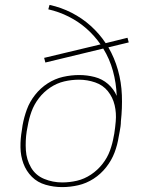

<svg xmlns="http://www.w3.org/2000/svg" viewBox="-20 -755 616 783"><path d="M233 8H234Q266 8 299 0.5Q332 -7 361.5 -26Q391 -45 413 -73Q435 -101 447 -132.5Q459 -164 464 -197L468 -218Q470 -228 471.5 -239Q473 -250 473 -260Q479 -314 477 -367Q475 -420 461 -469.5Q447 -519 422 -562L505 -582L500 -601L411 -579Q385 -618 350 -649.5Q315 -681 272 -703Q229 -725 182 -735L177 -717Q221 -707 260.5 -687Q300 -667 332.5 -638.5Q365 -610 390 -574L160 -519L165 -500L401 -557Q427 -515 440.5 -466Q454 -417 456 -364Q444 -392 420.5 -412.5Q397 -433 366 -441Q335 -449 303 -449Q270 -449 237 -441.5Q204 -434 174.5 -415Q145 -396 123 -368Q101 -340 89.5 -308.5Q78 -277 72 -244L69 -223Q63 -189 63.5 -154Q64 -119 75.5 -88Q87 -57 110 -34Q133 -11 166 -1.5Q199 8 233 8ZM234 -11Q195 -11 160 -25.5Q125 -40 106.5 -72Q88 -104 85.5 -142.5Q83 -181 89 -220L93 -241Q98 -271 108.5 -300Q119 -329 138.5 -354.5Q158 -380 185 -398Q212 -416 242 -423Q272 -430 302 -430Q336 -430 368 -419Q400 -408 420 -383Q440 -358 447.5 -326Q455 -294 452 -260Q450 -236 446 -210L444 -200Q439 -170 428.5 -141Q418 -112 398 -86.5Q378 -61 351 -43Q324 -25 294 -18Q264 -11 234 -11Z"/></svg>

Font: Iosevka Sparkle Thin
Style: Italic
Weight: 100
Italic angle: -9°
Designer: Belleve Invis
Foundry: Belleve Invis
Version: Version 4.5.0; ttfautohint (v1.8.3)